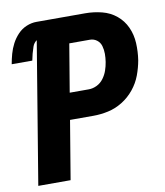

<svg xmlns="http://www.w3.org/2000/svg" viewBox="-92 -803 750 872"><g transform="rotate(-10 283.5 -367.5)"><path d="M14 0H163L208 -270H316Q350 -270 384.5 -277.5Q419 -285 450.5 -304.5Q482 -324 505.5 -353Q529 -382 541.5 -415.5Q554 -449 560 -483Q566 -522 564 -561.5Q562 -601 546.5 -635Q531 -669 502.5 -692.5Q474 -716 436.5 -725.5Q399 -735 359 -735H135Q112 -735 89 -725.5Q66 -716 48.5 -697.5Q31 -679 19.5 -657Q8 -635 1.5 -611.5Q-5 -588 -9 -565H86Q89 -581 93 -596Q97 -611 102.5 -627Q108 -643 122 -653ZM228 -392 265 -613H360Q378 -613 392 -602.5Q406 -592 411 -574.5Q416 -557 416 -538.5Q416 -520 413 -501Q410 -482 403.5 -463Q397 -444 384.5 -427Q372 -410 353.5 -401Q335 -392 316 -392Z"/></g></svg>

Font: Iosevka Sparkle Heavy Oblique
Style: Regular
Weight: 900
Italic angle: -9°
Designer: Belleve Invis
Foundry: Belleve Invis
Version: Version 4.5.0; ttfautohint (v1.8.3)